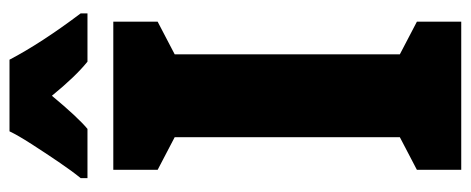

<svg xmlns="http://www.w3.org/2000/svg" viewBox="-306 -660 967 394"><g transform="rotate(-90 177.0 -463.5)"><path d="M329 0H25V-91L92 -126V-588L25 -623V-714H329V-623L262 -588V-126L329 -91ZM251 -927Q285 -862 346 -781V-767H247Q217 -791 177 -840Q133 -787 109 -767H8V-781Q22 -798 41 -826Q60 -854 78 -882Q96 -910 104 -927Z"/></g></svg>

Font: Noto Sans Gurmukhi UI ExtraCondensed Black
Style: Regular
Weight: 900
Width: 2
Designer: Jelle Bosma - Monotype Design Team
Foundry: Monotype Imaging Inc.
Version: Version 2.004; ttfautohint (v1.8.4.7-5d5b)